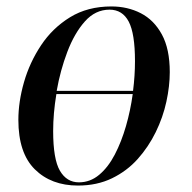

<svg xmlns="http://www.w3.org/2000/svg" viewBox="-20 -566 595 596"><path d="M222 10Q139 10 88 -40.5Q37 -91 37 -194Q37 -250 54.5 -311Q72 -372 107.5 -425.5Q143 -479 197.5 -512.5Q252 -546 326 -546Q376 -546 417 -525Q458 -504 482.5 -459Q507 -414 507 -342Q507 -299 496.5 -250.5Q486 -202 463.5 -156Q441 -110 407.5 -72.5Q374 -35 327.5 -12.5Q281 10 222 10ZM320 -536Q276 -536 243.5 -499.5Q211 -463 189 -405Q167 -347 156 -284H393Q399 -331 399 -376Q399 -462 379.5 -499Q360 -536 320 -536ZM225 0Q260 0 288 -23.5Q316 -47 336.5 -86.5Q357 -126 371 -174.5Q385 -223 392 -274H155Q145 -214 145 -159Q145 -72 166 -36Q187 0 225 0Z"/></svg>

Font: Noto Serif Display SemiCondensed Medium
Style: Italic
Weight: 500
Width: 4
Italic angle: -12°
Designer: Monotype Design Team
Foundry: Monotype Imaging Inc.
Version: Version 2.009